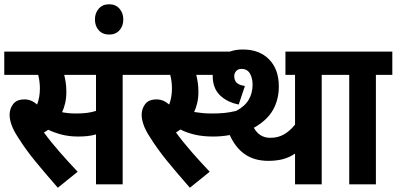

<svg xmlns="http://www.w3.org/2000/svg" viewBox="-20 -864 1859 900"><path d="M555 -513V0H430V-234Q409 -228 388.5 -226Q368 -224 347 -224Q303 -224 267.5 -233.5Q232 -243 206 -256Q197 -249 186 -243Q218 -199 260.5 -150.5Q303 -102 344 -59L251 16Q188 -56 143.5 -110.5Q99 -165 64 -221Q43 -253 34 -279Q25 -305 25 -326Q25 -354 41.5 -376Q58 -398 95 -398Q127 -398 154 -374Q167 -408 167 -449Q167 -483 159 -513H0V-622H632V-513ZM335 -332Q363 -332 385 -334.5Q407 -337 430 -344V-513H281Q285 -497 288 -477.5Q291 -458 291 -434Q291 -404 285.5 -380.5Q280 -357 271 -338Q302 -332 335 -332Z M425 -773Q425 -803 443 -823.5Q461 -844 492 -844Q522 -844 540 -823.5Q558 -803 558 -773Q558 -742 540 -722Q522 -702 492 -702Q461 -702 443 -722Q425 -742 425 -773Z M963 -59 870 16Q807 -56 762.5 -110.5Q718 -165 683 -221Q662 -253 653 -279Q644 -305 644 -326Q644 -354 660.5 -376Q677 -398 714 -398Q746 -398 773 -374Q786 -408 786 -449Q786 -483 778 -513H619V-622H1057Q1084 -632 1118 -632Q1196 -632 1241.5 -585.5Q1287 -539 1287 -459Q1287 -397 1259.5 -348.5Q1232 -300 1170 -265Q1196 -218 1247 -218Q1284 -218 1312 -234.5Q1340 -251 1363 -280V-513H1318V-622H1565V-513H1488V0H1363V-144Q1335 -125 1304.5 -117.5Q1274 -110 1238 -110Q1173 -110 1128.5 -140.5Q1084 -171 1057 -231Q1019 -224 979 -224Q929 -224 890.5 -233.5Q852 -243 826 -257Q816 -250 805 -243Q837 -199 879.5 -150.5Q922 -102 963 -59ZM972 -332Q1006 -332 1031.5 -334.5Q1057 -337 1087 -344Q1127 -365 1145.5 -396Q1164 -427 1164 -467Q1164 -498 1151.5 -519.5Q1139 -541 1112 -541Q1096 -541 1087 -531Q1078 -521 1078 -507Q1078 -488 1089 -476.5Q1100 -465 1128 -461L1099 -374Q1044 -385 1010.5 -418Q977 -451 977 -509Q977 -511 977 -513H900Q904 -497 907 -477.5Q910 -458 910 -434Q910 -405 904.5 -381.5Q899 -358 890 -339Q909 -336 929 -334Q949 -332 972 -332Z M1742 -513V0H1617V-513H1552V-622H1819V-513Z"/></svg>

Font: Noto Sans Condensed
Style: Bold
Weight: 700
Width: 3
Designer: Monotype Design Team
Foundry: Monotype Imaging Inc.
Version: Version 2.013; ttfautohint (v1.8.4.7-5d5b)